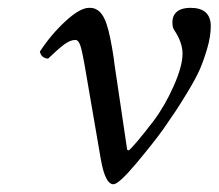

<svg xmlns="http://www.w3.org/2000/svg" viewBox="-20 -459 559 491"><path d="M305.2 -76.2 309.1 -74.2Q322.8 -85 372.1 -148.9Q401.9 -188.5 424.3 -239.3Q446.8 -290 446.8 -321.8Q446.8 -350.1 425.8 -381.8Q420.9 -388.2 420.9 -401.9Q420.9 -419.9 432.9 -429.4Q444.8 -439 466.8 -439Q519 -439 519 -392.1Q519 -366.2 510 -335.4Q501 -304.7 491 -281.7Q481 -258.8 460 -224.1Q439 -189.5 429.2 -175Q419.4 -160.6 397 -127.9Q374 -95.7 328.9 -41.7Q283.7 12.2 270 12.2Q249 12.2 237.8 -51.8L195.8 -295.9Q189.9 -330.1 185.1 -343.5Q180.2 -356.9 172.9 -356.9Q159.7 -356.9 144 -345.2Q128.4 -333.5 103 -309.1Q85.4 -310.5 82 -327.1Q110.4 -370.6 147.5 -404.8Q184.6 -439 208 -439Q219.7 -439 226.1 -435.1Q242.7 -426.8 252.4 -397.9Q262.2 -369.1 271 -309.1Q271.5 -306.6 272 -301.5Q272.5 -296.4 272.9 -293.9Z"/></svg>

Font: Common Serif
Style: Italic
Weight: 400
Italic angle: -12°
Designer: Philipp H. Poll, Khaled Hosny
Foundry: Stefan Peev, Context Ltd.
Version: Version 1.026